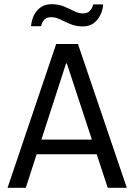

<svg xmlns="http://www.w3.org/2000/svg" viewBox="-20 -896 640 916"><path d="M16 0 248 -686H352L585 0H494L299 -593H295L103 0ZM122 -160V-230H475V-160ZM128 -771Q130 -796 140.5 -820Q151 -844 172.5 -860Q194 -876 226 -876Q260 -876 285.5 -865Q311 -854 333 -843Q355 -832 375 -832Q397 -832 408.5 -844Q420 -856 425 -875H472Q471 -851 460 -827Q449 -803 428.5 -786.5Q408 -770 375 -770Q342 -770 316 -781Q290 -792 268 -803Q246 -814 224 -814Q203 -814 192 -803Q181 -792 176 -771Z"/></svg>

Font: Chivo Mono Light
Style: Regular
Weight: 300
Monospace: yes
Designer: Hector Gatti
Foundry: Omnibus-Type
Version: Version 1.008